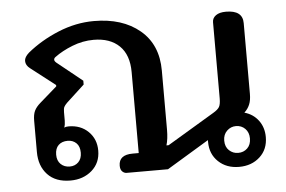

<svg xmlns="http://www.w3.org/2000/svg" viewBox="-45 -623 1043 699"><g transform="rotate(-5 476.5 -273.5)"><path d="M697 -86V-93L543 0H392Q383 0 376 -7Q369 -14 369 -28Q369 -68 420 -68H442V-364Q442 -427 408 -460Q374 -493 314 -493Q274 -493 236 -478Q198 -463 171 -443Q165 -439 165 -433Q165 -428 172 -422L264 -348V-334L198 -273Q190 -265 187 -259Q184 -253 184 -240V-209Q184 -195 180 -184Q186 -187 196 -187Q240 -187 268 -159.5Q296 -132 296 -90Q296 -45 264.5 -17.5Q233 10 186 10Q132 10 102.5 -21.5Q73 -53 73 -104V-218Q73 -241 79.5 -254.5Q86 -268 101 -281L164 -336V-341L75 -410Q59 -422 59 -438Q59 -452 76 -467Q126 -508 190.5 -534.5Q255 -561 321 -561Q425 -561 488.5 -508Q552 -455 552 -360V-144Q552 -110 545 -87H553L725 -190Q742 -200 747.5 -209.5Q753 -219 753 -241V-519Q753 -534 766 -543.5Q779 -553 803 -553Q864 -553 864 -506V-247Q864 -224 857.5 -208.5Q851 -193 838 -181Q870 -172 889 -146.5Q908 -121 908 -86Q908 -41 878 -13.5Q848 14 802 14Q756 14 726.5 -14Q697 -42 697 -86ZM232 -88Q232 -111 219.5 -123Q207 -135 188 -135Q167 -135 154.5 -123Q142 -111 142 -88Q142 -66 155 -53.5Q168 -41 188 -41Q207 -41 219.5 -53.5Q232 -66 232 -88ZM850 -86Q850 -108 836.5 -121.5Q823 -135 803 -135Q784 -135 770 -121.5Q756 -108 756 -86Q756 -63 770 -50Q784 -37 803 -37Q823 -37 836.5 -50Q850 -63 850 -86Z"/></g></svg>

Font: Maitree SemiBold
Style: Regular
Weight: 600
Designer: CadsonDemak Team
Foundry: CadsonDemak
Version: Version 1.001